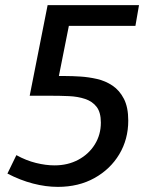

<svg xmlns="http://www.w3.org/2000/svg" viewBox="-20 -720 570 750"><path d="M206 10Q159 10 109 -3Q59 -16 9 -42L44 -114Q82 -93 120.5 -83.5Q159 -74 193 -74Q245 -74 286 -96Q327 -118 350.5 -156Q374 -194 374 -241Q374 -281 357.5 -302.5Q341 -324 312.5 -333.5Q284 -343 249.5 -344.5Q215 -346 179 -346H96L166 -700H523L509 -619H249L210 -423H237Q262 -423 294 -421Q326 -419 359 -411.5Q392 -404 419.5 -385.5Q447 -367 464 -334Q481 -301 481 -249Q481 -176 446 -117.5Q411 -59 349 -24.5Q287 10 206 10Z"/></svg>

Font: Bitter Medium
Style: Italic
Weight: 500
Italic angle: -9°
Designer: Sol Matas, and Bitter project Authors
Foundry: Sol Matas
Version: Version 2.001